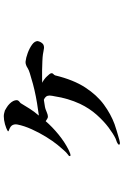

<svg xmlns="http://www.w3.org/2000/svg" viewBox="165 -756 669 1040"><g transform="rotate(-90 500.0 -235.5)"><path d="M798 -366Q798 -365 795 -356.5Q792 -348 784.5 -340Q777 -332 761 -332Q751 -333 742.5 -335Q734 -337 726 -338Q712 -340 688.5 -341Q665 -342 640 -342.5Q615 -343 596 -342.5Q577 -342 572 -342Q579 -339 589.5 -331.5Q600 -324 607 -316Q614 -309 619 -302.5Q624 -296 624 -291Q624 -285 619 -281Q614 -277 612 -271Q588 -172 546.5 -108.5Q505 -45 453.5 -7.5Q402 30 348 50Q331 56 314 61Q297 66 280 71Q273 73 262.5 76Q252 79 248 79Q244 79 240.5 78.5Q237 78 237 74Q237 69 250 63Q255 61 260.5 59Q266 57 269 56Q296 43 330 17.5Q364 -8 398.5 -46.5Q433 -85 458 -137Q488 -202 499 -275Q500 -281 501.5 -288Q503 -295 503 -302Q503 -324 480 -333Q470 -331 454.5 -329Q439 -327 430 -324Q421 -321 409.5 -316Q398 -311 388 -311Q383 -311 376.5 -315Q370 -319 364 -323Q333 -287 292 -253.5Q251 -220 209 -199Q207 -198 196.5 -193.5Q186 -189 183 -189Q179 -189 177 -189Q175 -189 175 -193Q175 -198 185 -204Q193 -209 209 -227.5Q225 -246 236 -259Q257 -285 279.5 -321.5Q302 -358 320.5 -399Q339 -440 346 -476Q347 -479 347 -484Q347 -498 340 -507Q333 -516 313 -523Q310 -524 309.5 -525.5Q309 -527 310 -528Q324 -537 347.5 -543.5Q371 -550 391 -550Q399 -550 407 -548Q415 -546 422 -544Q427 -541 438 -534.5Q449 -528 458 -519Q478 -499 478 -480Q478 -473 472.5 -468Q467 -463 462 -459Q447 -434 431.5 -409.5Q416 -385 396 -362L395 -360Q426 -364 462.5 -370Q499 -376 533.5 -384Q568 -392 593 -400Q607 -404 624 -409Q641 -414 652 -421Q659 -426 669 -429.5Q679 -433 687 -432Q707 -430 733 -420.5Q759 -411 778.5 -397Q798 -383 798 -366Z"/></g></svg>

Font: Kaisei Tokumin
Style: Bold
Weight: 700
Designer: Font-Kai, 金井和夫
Foundry: KAZUO KANAI
Version: Version 5.003